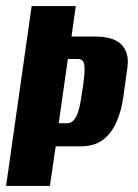

<svg xmlns="http://www.w3.org/2000/svg" viewBox="-33 -611 454 631"><path d="M-13 0 71 -591H216L202 -491H278Q341 -491 366.5 -464Q392 -437 386 -391L372 -290Q366 -248 350.5 -211.5Q335 -175 306.5 -152.5Q278 -130 231 -130H150L131 0ZM160 -206H188Q206 -206 217.5 -228Q229 -250 236 -304L240 -329Q247 -378 244 -397.5Q241 -417 224 -417H190Z"/></svg>

Font: Alumni Sans Thin ExtraBold
Style: Italic
Weight: 800
Italic angle: -8°
Version: Version 1.016